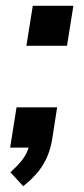

<svg xmlns="http://www.w3.org/2000/svg" viewBox="-20 -509 288 662"><path d="M60 133 16 85Q39 64 53 47Q67 30 74.5 11.5Q82 -7 86 -29L113 0H15L37 -139H177L161 -36Q156 -2 145 26Q134 54 114 80Q94 106 60 133ZM71 -351 93 -489H233L211 -351Z"/></svg>

Font: Nunito Sans 12pt ExtraLight
Style: Italic
Weight: 200
Italic angle: -9°
Designer: Vernon Adams
Foundry: Vernon Adams
Version: Version 3.101;gftools[0.9.27]